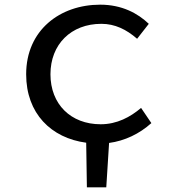

<svg xmlns="http://www.w3.org/2000/svg" viewBox="-20 -601 740 822"><path d="M628 -74 584 -139C538 -100 481 -69 411 -69C283 -69 196 -155 196 -283C196 -411 284 -499 414 -499C472 -499 521 -475 567 -435L617 -499C570 -544 502 -581 409 -581C237 -581 92 -472 92 -283C92 -115 199 -10 349 10L352 201H435L447 11C514 2 577 -28 628 -74Z"/></svg>

Font: Kawkab Mono Light
Style: Bold
Weight: 400
Monospace: yes
Designer: Abdullah Arif
Foundry: Abdullah Arif
Version: Version 1.000;PS 000.500;hotconv 1.0.88;makeotf.lib2.5.64775